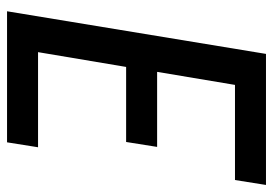

<svg xmlns="http://www.w3.org/2000/svg" viewBox="-135 -640 775 545"><g transform="rotate(90 252.5 -367.5)"><path d="M12 0 133 -735H505L491 -647H221L184 -426H397L383 -338H170L128 -88H398L384 0Z"/></g></svg>

Font: Iosevka Curly Semibold
Style: Italic
Weight: 600
Italic angle: -9°
Monospace: yes
Designer: Belleve Invis
Foundry: Belleve Invis
Version: Version 22.1.2; ttfautohint (v1.8.4)